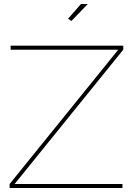

<svg xmlns="http://www.w3.org/2000/svg" viewBox="-20 -938 664 958"><path d="M336 -833 320 -845 384 -918H418ZM28 -20 570 -690H33V-710H595V-690L53 -20H591V0H28Z"/></svg>

Font: Raleway-v4020 Thin
Style: Regular
Weight: 250
Designer: Matt McInerney, Pablo Impallari, Rodrigo Fuenzalida
Foundry: Matt McInerney, Pablo Impallari, Rodrigo Fuenzalida
Version: Version 4.020;PS 004.020;hotconv 1.0.88;makeotf.lib2.5.64775